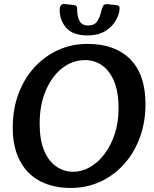

<svg xmlns="http://www.w3.org/2000/svg" viewBox="-20 -913 760 949"><path d="M329 16Q243 16 178.5 -17.5Q114 -51 78.5 -118Q43 -185 43 -283Q43 -373 71 -448.5Q99 -524 149.5 -579.5Q200 -635 267 -665.5Q334 -696 413 -696Q548 -696 623.5 -620.5Q699 -545 699 -398Q699 -308 671 -232.5Q643 -157 592.5 -101Q542 -45 475 -14.5Q408 16 329 16ZM342 -64Q384 -64 424 -86.5Q464 -109 496 -151Q528 -193 547 -250.5Q566 -308 566 -378Q566 -460 543.5 -512.5Q521 -565 483.5 -590.5Q446 -616 400 -616Q339 -616 288 -576.5Q237 -537 206.5 -466Q176 -395 176 -302Q176 -221 198.5 -168Q221 -115 259 -89.5Q297 -64 342 -64ZM413 -738Q341 -738 308 -775Q275 -812 275 -864Q275 -880 282 -887.5Q289 -895 300 -893L345 -888Q354 -887 357.5 -883Q361 -879 361 -871Q361 -832 373 -809.5Q385 -787 416 -787Q447 -787 461 -808.5Q475 -830 482 -864Q487 -883 493.5 -888.5Q500 -894 514 -892L554 -888Q561 -887 566 -884Q571 -881 571 -872Q571 -846 554 -814.5Q537 -783 502 -760.5Q467 -738 413 -738Z"/></svg>

Font: Alkatra
Style: Regular
Weight: 400
Designer: Suman Bhandary
Version: Version 1.100;gftools[0.9.22]